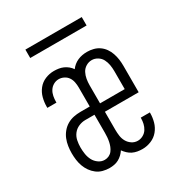

<svg xmlns="http://www.w3.org/2000/svg" viewBox="-169 -821 889 950"><g transform="rotate(-30 275.0 -346.0)"><path d="M183 12Q164 12 145 7Q126 2 111 -9.5Q96 -21 85 -36.5Q74 -52 67.5 -70Q61 -88 58.5 -107Q56 -126 56 -145Q56 -165 59 -185Q62 -205 69.5 -223.5Q77 -242 90 -257.5Q103 -273 120 -283Q137 -293 156.5 -297Q176 -301 196 -301H249V-410Q249 -425 246 -440.5Q243 -456 234.5 -468.5Q226 -481 212 -488Q198 -495 183 -495Q167 -495 153 -487Q139 -479 130.5 -465.5Q122 -452 119 -436Q116 -420 116 -405V-400H64V-407Q64 -432 70.5 -457Q77 -482 93 -502Q109 -522 133 -532Q157 -542 183 -542Q196 -542 209.5 -540Q223 -538 235.5 -532.5Q248 -527 259 -518Q270 -509 277 -498Q285 -509 295.5 -517.5Q306 -526 318.5 -531.5Q331 -537 344.5 -539.5Q358 -542 372 -542Q390 -542 408 -537.5Q426 -533 441 -522.5Q456 -512 466.5 -497Q477 -482 483 -464.5Q489 -447 491.5 -429Q494 -411 494 -392V-241H301V-138Q301 -120 303.5 -102.5Q306 -85 314.5 -70Q323 -55 338 -45Q353 -35 371 -35Q387 -35 401.5 -43Q416 -51 424.5 -64.5Q433 -78 436.5 -93.5Q440 -109 440 -125V-127H492V-124Q492 -98 485 -73Q478 -48 461.5 -28Q445 -8 420.5 2Q396 12 371 12Q356 12 342 9.5Q328 7 315.5 1Q303 -5 292.5 -15Q282 -25 274 -36Q267 -25 257 -15.5Q247 -6 235 0.5Q223 7 209.5 9.5Q196 12 183 12ZM301 -289H442V-392Q442 -410 439 -427.5Q436 -445 428 -460.5Q420 -476 404.5 -485.5Q389 -495 372 -495Q354 -495 338.5 -485.5Q323 -476 315 -460.5Q307 -445 304 -427.5Q301 -410 301 -392ZM182 -35Q195 -35 206.5 -40.5Q218 -46 225.5 -56Q233 -66 237.5 -77.5Q242 -89 244.5 -101Q247 -113 248 -125.5Q249 -138 249 -151V-254H196Q177 -254 158.5 -246Q140 -238 128 -222.5Q116 -207 112 -187.5Q108 -168 108 -148Q108 -129 111 -110Q114 -91 122.5 -74.5Q131 -58 147 -46.5Q163 -35 182 -35ZM436 -656H114V-704H436Z"/></g></svg>

Font: Lode Dark Term
Style: Regular
Weight: 400
Monospace: yes
Designer: Belleve Invis
Foundry: Belleve Invis
Version: Version 29.2.0